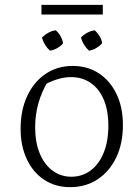

<svg xmlns="http://www.w3.org/2000/svg" viewBox="-20 -764 570 792"><path d="M269 8Q208 8 162 -22.5Q116 -53 90.5 -107.5Q65 -162 65 -233Q65 -310 92.5 -368.5Q120 -427 168.5 -459.5Q217 -492 280 -492Q342 -492 388.5 -461Q435 -430 461 -375.5Q487 -321 487 -248Q487 -172 459.5 -114.5Q432 -57 383 -24.5Q334 8 269 8ZM274 -35Q319 -35 353.5 -60.5Q388 -86 407.5 -133.5Q427 -181 427 -245Q427 -308 408 -353Q389 -398 354 -422Q319 -446 273 -446Q245 -446 213.5 -436Q182 -426 148 -406L179 -431Q152 -386 138.5 -338.5Q125 -291 125 -239Q125 -177 144 -131Q163 -85 197 -60Q231 -35 274 -35ZM210 -639Q222 -629 230 -614.5Q238 -600 240 -585Q231 -574 216 -565.5Q201 -557 186 -555Q174 -566 165.5 -580Q157 -594 153 -609Q165 -621 179.5 -629Q194 -637 210 -639ZM371 -639Q382 -629 391 -614.5Q400 -600 401 -585Q391 -574 376.5 -565.5Q362 -557 347 -555Q335 -566 326.5 -580Q318 -594 314 -609Q325 -621 340 -629Q355 -637 371 -639ZM151 -704V-744H404V-704Z"/></svg>

Font: Piazzolla Thin ExtraLight
Style: Regular
Weight: 250
Version: Version 2.005